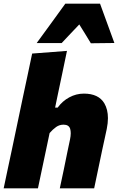

<svg xmlns="http://www.w3.org/2000/svg" viewBox="-25 -1025 642 1045"><path d="M-5 0Q6 -52.5 16.5 -102Q27 -151.5 40.5 -214.5L99 -493Q112 -553.5 124.5 -612.5Q137 -671.5 150 -733.5L339.5 -748Q327.5 -689.5 314.2 -626.8Q301 -564 286 -493L275 -439.5H289Q314 -474.5 351.8 -495Q389.5 -515.5 431.5 -515.5Q511.5 -515.5 543 -462.5Q562.5 -429 562.5 -382Q562.5 -355 556 -323Q551.5 -301.5 545.2 -272.8Q539 -244 532.5 -214.5Q519.5 -152 509 -102.5Q498.5 -52.5 487.5 0H300.5Q312 -52.5 322 -101Q332 -149.5 343 -204L356 -265.5Q360 -284.5 360 -299.5Q360 -313 357 -323.5Q350 -346.5 321 -346.5Q298.5 -346.5 280.5 -333.8Q262.5 -321 245 -301L224.5 -203.5Q213 -149.5 202.8 -101Q192.5 -52.5 181.5 0ZM469.5 -789.5Q454 -814.5 438.5 -840.5Q422.5 -866 406.5 -892Q382 -866 358 -841Q333.5 -815.5 310.5 -790.5H174.5Q214.5 -845 253 -898Q291.5 -951 330.5 -1005H519.5Q539 -951.5 558.5 -898Q578 -844.5 597.5 -791Z"/></svg>

Font: Heraclito ExtraBold
Style: Italic
Weight: 800
Italic angle: -12°
Designer: Kostas Bartsokas (font) & Cristiano Sobral (main changes)
Foundry: Kostas Bartsokas (font) & Cristiano Sobral (main changes)
Version: Version 1.00;July 8, 2020;FontCreator 13.0.0.2655 64-bit